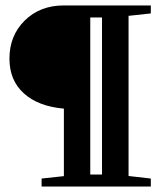

<svg xmlns="http://www.w3.org/2000/svg" viewBox="-20 -683 590 703"><path d="M132.3 0V-29.3L213.9 -38.1V-285.2Q120.1 -293.5 67.4 -341.1Q14.6 -388.7 14.6 -468.3Q14.6 -552.7 70.6 -607.9Q126.5 -663.1 213.9 -663.1H532.2V-633.8L450.7 -625V-38.6L532.2 -29.3V0ZM310.5 -43.9H353.5V-619.1H310.5Z"/></svg>

Font: Elstob Grade
Style: Regular
Weight: 400
Designer: Peter S. Baker
Version: Version 1.015